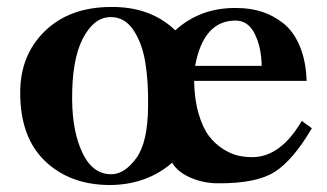

<svg xmlns="http://www.w3.org/2000/svg" viewBox="-20 -512 939 551"><path d="M875 -144Q821 -52 768 -18.5Q715 15 605 14Q564 14 527 -2Q490 -18 474 -45Q400 19 293 19Q180 18 109 -50Q38 -118 38 -246Q38 -354 108.5 -422.5Q179 -491 296 -492Q411 -494 483 -425Q556 -491 660 -489Q699 -489 732.5 -478Q766 -467 794.5 -444Q823 -421 840.5 -379Q858 -337 860 -280H537Q538 -226 550 -185.5Q562 -145 579.5 -122Q597 -99 620 -84.5Q643 -70 663 -65.5Q683 -61 704 -61Q785 -61 846 -165ZM731 -323Q730 -377 711 -415Q692 -453 656 -453Q564 -453 540 -323ZM405 -206Q406 -278 397 -333Q388 -388 363 -425.5Q338 -463 298 -463Q250 -463 218 -402Q186 -341 187 -225Q188 -132 217.5 -71.5Q247 -11 301 -12Q338 -13 371 -58Q404 -103 405 -206Z"/></svg>

Font: GFS Artemisia
Style: Bold
Weight: 700
Designer: Designed by Takis Katsoulidis.
Foundry: Designed by Takis Katsoulidis.
Version: Version 1.0